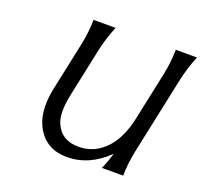

<svg xmlns="http://www.w3.org/2000/svg" viewBox="-128 -883 1091 1039"><g transform="rotate(20 417.5 -363.5)"><path d="M678.7 0H556.6Q577.1 -47.4 589.8 -93.3Q484.9 9.8 356.9 9.8Q242.7 9.8 188 -80.1Q153.3 -136.2 153.3 -216.3Q153.3 -262.2 164.6 -315.4L223.1 -590.8Q238.8 -664.1 239.7 -737.3H366.7Q335.9 -662.6 320.8 -590.8L262.7 -316.4Q250.5 -259.3 250.5 -217.3Q250.5 -175.8 262.2 -148.4Q297.9 -64 397 -64Q493.7 -64 560.1 -140.6Q614.7 -203.1 638.7 -316.4L696.8 -590.8Q712.4 -664.6 713.4 -737.3H835.4Q804.7 -662.6 789.6 -590.8L695.3 -146.5Q679.7 -72.8 678.7 0Z"/></g></svg>

Font: Classica
Style: Book Oblique
Weight: 400
Italic angle: -12°
Designer: Wojciech Kalinowski "wmk69" (wmk69@o2.pl)
Foundry: Wojciech Kalinowski "wmk69" (wmk69@o2.pl)
Version: Version 2.1.1; 2021-05-14